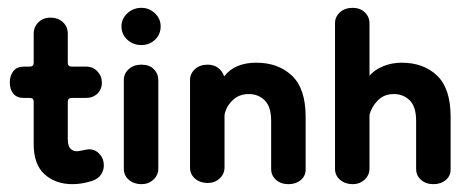

<svg xmlns="http://www.w3.org/2000/svg" viewBox="-20 -460 1205 490"><path d="M165 10Q122 10 94 -15Q66 -40 66 -92V-200Q66 -210 56 -210H41Q23 -210 14 -221Q5 -232 5 -249Q5 -267 14 -278.5Q23 -290 41 -290H56Q66 -290 66 -300V-374Q66 -391 78 -403Q90 -415 109 -415Q128 -415 140.5 -403.5Q153 -392 153 -374V-300Q153 -290 163 -290H200Q217 -290 228.5 -278Q240 -266 240 -249Q240 -232 228.5 -221Q217 -210 199 -210H163Q153 -210 153 -200V-106Q153 -88 159.5 -81Q166 -74 176 -74Q180 -74 192 -76.5Q204 -79 207 -79Q223 -79 234 -67Q245 -55 245 -38Q245 -25 237.5 -14Q230 -3 214 2Q201 6 189 8Q177 10 165 10Z M341 10Q322 10 309 -1Q296 -12 296 -29V-256Q296 -272 308.5 -283.5Q321 -295 341 -295Q361 -295 372.5 -283.5Q384 -272 384 -255V-30Q384 -13 371.5 -1.5Q359 10 341 10ZM341 -345Q320 -345 305 -358.5Q290 -372 290 -393Q290 -412 305 -426Q320 -440 341 -440Q361 -440 375.5 -426Q390 -412 390 -393Q390 -372 375.5 -358.5Q361 -345 341 -345Z M716 10Q697 10 684.5 -1Q672 -12 672 -29V-151Q672 -188 655.5 -204Q639 -220 615 -220Q590 -220 573.5 -204Q557 -188 553 -167V-33Q553 -16 540.5 -4.5Q528 7 510 7Q491 7 478 -4Q465 -15 465 -32V-256Q465 -272 477.5 -283.5Q490 -295 510 -295Q526 -295 537 -286.5Q548 -278 552 -265Q579 -300 634 -300Q690 -300 725 -267Q760 -234 760 -162V-27Q760 -11 747.5 -0.5Q735 10 716 10Z M880 10Q861 10 848 -1Q835 -12 835 -29V-401Q835 -417 847.5 -428.5Q860 -440 880 -440Q899 -440 911 -428.5Q923 -417 923 -400V-267Q936 -282 958 -291Q980 -300 1005 -300Q1061 -300 1095.5 -267Q1130 -234 1130 -162V-27Q1130 -11 1117.5 -0.5Q1105 10 1086 10Q1067 10 1054.5 -1Q1042 -12 1042 -29V-151Q1042 -188 1025.5 -204Q1009 -220 985 -220Q960 -220 944 -203.5Q928 -187 923 -167V-30Q923 -13 910.5 -1.5Q898 10 880 10Z"/></svg>

Font: Dongle
Style: Bold
Weight: 700
Designer: Yanghee Ryu
Foundry: Yanghee Ryu
Version: Version 2.000